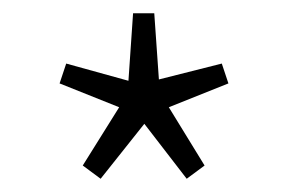

<svg xmlns="http://www.w3.org/2000/svg" viewBox="-20 -732 435 290"><path d="M132 -462 105 -482 160 -570 70 -606 80 -636 174 -610 181 -712H213L220 -612L315 -636L325 -606L235 -570L289 -482L262 -462L198 -545Z"/></svg>

Font: Giro Light
Style: Regular
Weight: 300
Designer: Paul D. Hunt
Foundry: Adobe Systems Incorporated
Version: Version 1.000;PS 1.0;hotconv 1.0.88;makeotf.lib2.5.647800